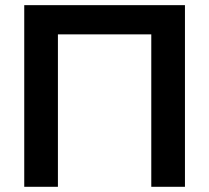

<svg xmlns="http://www.w3.org/2000/svg" viewBox="-20 -718 804 738"><path d="M73.2 0V-698.2H690.9V0H561.5V-585.9H202.6V0Z"/></svg>

Font: SansationBold
Style: Bold
Weight: 700
Designer: Bernd Montag
Version: Version 1.301